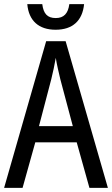

<svg xmlns="http://www.w3.org/2000/svg" viewBox="-20 -916 547 936"><path d="M251 -771C334 -771 382 -815 390 -896H318C312 -850 291 -828 252 -828C211 -828 192 -849 186 -896H113C120 -815 169 -771 251 -771ZM416 0H506L300 -715H205L0 0H90L152 -222H354ZM274 -530 335 -301H170L230 -530C238 -562 246 -600 252 -634C256 -605 267 -560 274 -530Z"/></svg>

Font: Noto Sans Condensed
Style: Regular
Weight: 400
Width: 3
Designer: Monotype Design Team
Foundry: Monotype Imaging Inc.
Version: Version 2.013